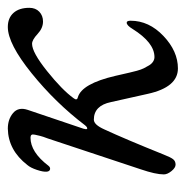

<svg xmlns="http://www.w3.org/2000/svg" viewBox="-12 -442 475 491"><g transform="rotate(-90 225.5 -196.5)"><path d="M190 -363 142 -221Q140 -214 141 -212Q142 -210 145 -211.5Q148 -213 151 -217Q208 -292 283.5 -353Q359 -414 402 -414Q425 -414 438 -399.5Q451 -385 451 -359Q451 -343 441 -333.5Q431 -324 416 -324Q399 -324 384 -338Q369 -352 359 -352Q337 -352 289 -313.5Q241 -275 220 -246Q213 -237 222 -235Q257 -225 277 -139Q278 -134 281 -121.5Q284 -109 285.5 -102Q287 -95 290 -84Q293 -73 296.5 -66Q300 -59 304 -52.5Q308 -46 313.5 -42.5Q319 -39 325 -39Q362 -39 397 -95Q406 -110 413 -110Q418 -110 418 -100Q418 -53 379 -16Q340 21 296 21Q248 21 231 -56L210 -150Q201 -194 165 -194Q152 -194 140 -167Q115 -113 76 -16Q69 2 64 8.5Q59 15 50 15Q42 15 33.5 4.5Q25 -6 25 -15Q25 -36 38 -74L117 -312Q122 -325 123.5 -331.5Q125 -338 126.5 -344.5Q128 -351 126 -353.5Q124 -356 119 -356Q82 -356 47 -310Q43 -305 38 -306Q33 -307 32 -314Q31 -323 36.5 -339.5Q42 -356 49 -364Q87 -413 142 -414Q166 -414 182 -400.5Q198 -387 190 -363Z"/></g></svg>

Font: EB Garamond 12
Style: Italic
Weight: 400
Italic angle: -17°
Version: Version 0.016; ttfautohint (v1.8.4)